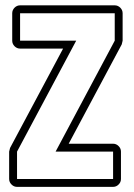

<svg xmlns="http://www.w3.org/2000/svg" viewBox="-20 -687 516 737"><path d="M420.4 -666.5Q432.6 -666.5 441.7 -657.5Q450.7 -648.4 450.7 -636.2V-530.8L447.3 -516.6L243.7 -135.3H414.1Q426.3 -135.3 435.3 -126.2Q444.3 -117.2 444.3 -105V0Q444.3 12.2 435.3 21.2Q426.3 30.3 414.1 30.3H45.4Q33.2 30.3 24.2 21.2Q15.1 12.2 15.1 0V-105L18.6 -119.1L222.2 -500.5H57.1Q44.9 -500.5 35.9 -509.5Q26.9 -518.6 26.9 -530.8V-636.2Q26.9 -648.4 35.9 -657.5Q44.9 -666.5 57.1 -666.5ZM57.1 -636.2V-530.8H272.5L45.4 -105V0H414.1V-105H193.4L420.4 -530.8V-636.2Z"/></svg>

Font: Akaash Gobhi Outlined
Style: Regular
Weight: 400
Designer: Kulbir Singh Thind, MD
Foundry: Punjab Online
Version: Version 1.200